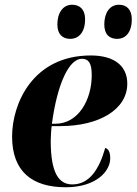

<svg xmlns="http://www.w3.org/2000/svg" viewBox="-20 -780 576 810"><path d="M475 -616C505 -616 536 -638 536 -699C536 -740 514 -760 482 -760C443 -760 420 -726 420 -677C420 -635 441 -616 475 -616ZM277 -616C307 -616 339 -638 339 -699C339 -740 317 -760 284 -760C246 -760 222 -726 222 -677C222 -635 244 -616 277 -616ZM257 10C385 10 445 -57 445 -112C445 -141 436 -152 424 -156C398 -65 357 -2 285 -2C228 -2 194 -50 194 -186C194 -197 196 -235 198 -248H234C398 -248 517 -318 517 -427C517 -503 461 -546 363 -546C118 -546 31 -342 31 -204C31 -56 116 10 257 10ZM214 -258H199C222 -429 272 -532 325 -532C354 -532 367 -514 367 -463C367 -358 310 -258 214 -258Z"/></svg>

Font: Noto Serif Display SemiCondensed ExtraBold
Style: Italic
Weight: 800
Width: 4
Italic angle: -12°
Designer: Monotype Design Team
Foundry: Monotype Imaging Inc.
Version: Version 2.009